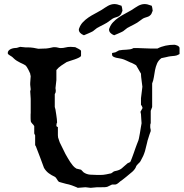

<svg xmlns="http://www.w3.org/2000/svg" viewBox="-20 -925 891 931"><path d="M193.4 -110.8Q183.6 -136.2 174.3 -162.4Q165 -188.5 155.3 -211.9Q155.3 -212.9 154.5 -214.4Q153.8 -215.8 152.8 -217.3Q151.4 -219.2 150.4 -221.2V-268.6L146 -277.8V-313.5Q144.5 -316.9 141.8 -319.8Q139.2 -322.8 136.2 -325.7Q133.3 -328.6 131.1 -332.3Q128.9 -335.9 128.9 -341.3Q128.4 -346.7 128.4 -351.8Q128.4 -356.9 128.4 -360.8Q128.4 -366.2 128.4 -369.9Q128.4 -373.5 128.9 -377.4V-445.3L126.5 -482.4L128.9 -491.7L126.5 -513.7V-522.9L128.9 -556.6Q127.9 -559.1 127.4 -561Q126.5 -565.9 126.5 -567.9Q125.5 -569.8 123.3 -575Q121.1 -580.1 117.9 -586.4Q114.7 -592.8 110.8 -598.9Q106.9 -605 103 -608.4Q99.1 -611.3 92.5 -614.3Q85.9 -617.2 77.9 -621.1Q69.8 -625 61.3 -630.4Q52.7 -635.7 45.4 -643.1Q41 -647.9 36.1 -651.1Q31.2 -654.3 27.1 -656.7Q22.9 -659.2 20.3 -661.6Q17.6 -664.1 17.6 -668Q17.6 -674.8 22 -679.7Q26.4 -684.6 33 -687.5Q39.6 -690.4 47.4 -691.7Q55.2 -692.9 61.5 -692.9L77.6 -697.8L103 -695.3H112.3Q127.9 -695.3 142.3 -693.1Q156.7 -690.9 166 -688.5L193.4 -689.5Q198.7 -689.5 205.3 -689.9Q211.9 -690.4 218.8 -691.9Q225.6 -692.9 231.4 -694.6Q237.3 -696.3 243.2 -696.3Q253.4 -696.3 261 -694.1Q268.6 -691.9 274.4 -691.9Q286.6 -691.9 297.6 -694.8Q308.6 -697.8 322.8 -697.8L344.7 -696.3Q347.7 -694.8 352.5 -692.4Q357.4 -689.9 362.1 -687.5Q366.7 -685.1 369.9 -682.4Q373 -679.7 373 -676.8V-655.3Q373 -650.9 363.5 -646Q354 -641.1 342 -637Q330.1 -632.8 318.6 -629.4Q307.1 -626 303.2 -624Q292 -617.2 277.6 -607.4Q263.2 -597.7 253.4 -585.4V-536.6L249 -497.6Q249 -495.6 249.8 -492.4Q250.5 -489.3 250.5 -483.9Q250.5 -475.1 245.6 -468.8V-406.2L249 -393.6Q249 -392.6 250.2 -385.3Q251.5 -377.9 252.9 -368.2Q254.4 -358.4 255.6 -348.1Q256.8 -337.9 256.8 -331.1Q255.4 -328.6 254.4 -325.4Q253.4 -322.3 253.4 -315.9Q253.4 -314 254.4 -312.3Q255.4 -310.5 260.7 -309.1V-280.3Q260.7 -273.9 260.7 -269Q260.7 -264.2 261.7 -258.3L269.5 -234.9L297.4 -178.2Q303.2 -168.5 308.8 -158.4Q314.5 -148.4 320.6 -139.2Q326.7 -129.9 333.7 -121.6Q340.8 -113.3 350.6 -107.4L373 -102.1L385.3 -89.4Q399.4 -79.6 416.7 -78.1Q434.1 -76.7 451.7 -76.7Q460.9 -76.7 467.8 -76.7Q474.6 -76.7 481.2 -77.4Q487.8 -78.1 495.4 -79.6Q502.9 -81.1 513.7 -83.5Q517.1 -83.5 519.8 -85Q522.5 -86.4 524.9 -88.4Q527.3 -90.3 530 -92.3Q532.7 -94.2 537.1 -95.2Q549.8 -97.7 557.1 -100.8Q564.5 -104 570.1 -108.4Q575.7 -112.8 582 -118.9Q588.4 -125 598.6 -133.3L611.3 -139.2Q611.8 -139.2 614.5 -145.5Q617.2 -151.9 620.8 -161.6Q624.5 -171.4 628.7 -183.3Q632.8 -195.3 636.7 -206.3Q640.6 -217.3 643.8 -225.6Q647 -233.9 648.4 -237.3Q651.4 -243.2 653.8 -254.6Q656.2 -266.1 658.4 -279.1Q660.6 -292 662.6 -304.9Q664.6 -317.9 666.5 -327.6Q666.5 -336.4 665 -348.6Q663.6 -360.8 663.6 -371.6L661.1 -382.8L671.4 -401.4Q671.4 -403.3 668.7 -408.9Q666 -414.6 663.6 -416.5V-448.7L670.4 -504.4L664.6 -550.8Q664.6 -552.7 664.1 -556.9Q663.6 -561 663.6 -567.9Q662.6 -569.8 658.7 -576.2Q654.8 -582.5 650.9 -589.8L640.1 -608.4Q638.7 -609.4 634.8 -611.6Q630.9 -613.8 626.7 -616Q622.6 -618.2 618.9 -619.9Q615.2 -621.6 613.8 -621.6Q609.4 -623.5 603.8 -626.2Q598.1 -628.9 592.3 -631.6Q586.4 -634.3 580.8 -636.5Q575.2 -638.7 570.8 -639.6Q566.9 -641.1 559.1 -642.1Q551.3 -643.1 543.2 -645Q535.2 -647 529.3 -650.4Q523.4 -653.8 523.4 -660.6V-668L539.6 -671.4L557.1 -680.7Q565.9 -682.6 575 -683.1Q584 -683.6 593.3 -684.1Q602.5 -684.6 611.3 -686Q620.1 -687.5 627.4 -691.9H648.4Q665.5 -691.9 680.9 -690.7Q696.3 -689.5 715.3 -689.5H743.2Q761.7 -699.2 782.5 -703.6Q803.2 -708 825.2 -708Q827.1 -708 831.3 -707Q835.4 -706.1 839.8 -704.1Q844.2 -702.1 847.4 -699Q850.6 -695.8 850.6 -691.9V-663.1L846.2 -660.6Q837.4 -655.3 827.4 -654.3Q817.4 -653.3 807.6 -652.3Q796.4 -650.9 785.6 -647.9Q774.9 -645 762.7 -643.1Q748 -632.3 741.5 -616.9Q734.9 -601.6 731.7 -584.7Q728.5 -567.9 726.1 -551Q723.6 -534.2 717.8 -520.5V-406.2L710.9 -387.7V-327.6Q709 -323.7 708.7 -320.1Q708.5 -316.4 708.5 -310.1Q708.5 -304.2 709.7 -300.8Q710.9 -297.4 710.9 -289.6L704.6 -272Q702.1 -262.2 698.7 -253.2Q695.3 -244.1 693.4 -233.9L683.1 -192.4Q679.2 -179.7 674.3 -168.7Q669.4 -157.7 663.1 -147Q660.6 -141.6 657.2 -137.9Q653.8 -134.3 650.1 -130.9Q646.5 -127.4 643.3 -123.5Q640.1 -119.6 638.7 -114.3Q632.3 -99.6 612.3 -84.5Q602.5 -76.2 591.8 -67.4Q581.1 -58.6 570.8 -50.8Q566.9 -48.8 563.2 -45.7Q559.6 -42.5 555.9 -39.3Q552.2 -36.1 548.3 -33.7Q544.4 -31.2 539.6 -30.3H523.4L501 -19.5Q495.1 -17.6 487.5 -17.3Q480 -17.1 472.7 -17.1H451.7L419.4 -14.2L394.5 -17.1L356.9 -14.2Q356.4 -15.1 352.3 -16.6Q348.1 -18.1 342.8 -20.5Q336.4 -23.4 328.9 -25.9Q321.3 -28.3 314.9 -30.3L299.8 -33.7Q287.6 -37.6 277.6 -39.8Q267.6 -42 266.6 -43Q263.2 -44.9 260.7 -48.6Q258.3 -52.2 256.1 -55.9Q253.9 -59.6 251.2 -63Q248.5 -66.4 244.6 -68.4Q229.5 -75.2 216.3 -85Q203.1 -94.7 193.4 -110.8ZM363.8 -787.6Q370.1 -805.2 382.1 -817.6Q394 -830.1 408.7 -840.1Q423.3 -850.1 439.5 -858.4Q455.6 -866.7 470.2 -875.5Q479.5 -881.3 487.3 -886.7Q495.1 -892.1 502.7 -896.2Q510.3 -900.4 518.1 -902.8Q525.9 -905.3 534.7 -905.3Q547.9 -905.3 563.5 -898.9Q567.4 -897.9 569.3 -897Q570.3 -894.5 572 -886.5Q573.7 -878.4 573.7 -874V-872.1L572.8 -870.1Q572.3 -869.1 571.8 -868.2Q571.3 -867.2 571.3 -866.7Q568.8 -860.4 567.4 -857.4Q565.9 -854.5 561 -850.1Q556.6 -846.2 552.2 -844.5Q547.9 -842.8 543.9 -841.6Q540 -840.3 535.9 -839.1Q531.7 -837.9 527.3 -835.4Q525.4 -834.5 520.8 -830.8Q516.1 -827.1 515.1 -826.7Q506.3 -819.8 498.5 -814.9Q490.7 -810.1 482.9 -806.2Q475.1 -802.2 467 -798.1Q459 -793.9 450.2 -789.1Q449.2 -788.1 446.3 -785.9Q443.4 -783.7 439.9 -781Q436.5 -778.3 433.8 -776.1Q431.2 -773.9 430.2 -773.4Q427.7 -772 421.6 -769Q415.5 -766.1 408.7 -763.2Q401.9 -760.3 395.5 -757.6Q389.2 -754.9 386.7 -753.9Q385.7 -754.9 385.3 -754.9Q384.8 -754.9 384.3 -755.4Q377 -757.8 369.6 -764.9Q362.3 -772 362.3 -781.2Q362.3 -784.7 363.8 -787.6ZM510.3 -787.6Q516.6 -805.2 528.6 -817.6Q540.5 -830.1 555.2 -840.1Q569.8 -850.1 585.9 -858.4Q602.1 -866.7 616.7 -875.5Q626 -881.3 633.8 -886.7Q641.6 -892.1 649.2 -896.2Q656.7 -900.4 664.6 -902.8Q672.4 -905.3 681.2 -905.3Q694.3 -905.3 710 -898.9Q713.9 -897.9 715.8 -897Q716.8 -894.5 718.5 -886.5Q720.2 -878.4 720.2 -874V-872.1L719.2 -870.1Q718.8 -869.1 718.3 -868.2Q717.8 -867.2 717.8 -866.7Q715.3 -860.4 713.9 -857.4Q712.4 -854.5 707.5 -850.1Q703.1 -846.2 698.7 -844.5Q694.3 -842.8 690.4 -841.6Q686.5 -840.3 682.4 -839.1Q678.2 -837.9 673.8 -835.4Q671.9 -834.5 667.2 -830.8Q662.6 -827.1 661.6 -826.7Q652.8 -819.8 645 -814.9Q637.2 -810.1 629.4 -806.2Q621.6 -802.2 613.5 -798.1Q605.5 -793.9 596.7 -789.1Q595.7 -788.1 592.8 -785.9Q589.8 -783.7 586.4 -781Q583 -778.3 580.3 -776.1Q577.6 -773.9 576.7 -773.4Q574.2 -772 568.1 -769Q562 -766.1 555.2 -763.2Q548.3 -760.3 542 -757.6Q535.6 -754.9 533.2 -753.9Q532.2 -754.9 531.7 -754.9Q531.2 -754.9 530.8 -755.4Q523.4 -757.8 516.1 -764.9Q508.8 -772 508.8 -781.2Q508.8 -784.7 510.3 -787.6Z"/></svg>

Font: IM FELL English
Style: Regular
Weight: 400
Designer: Igino Marini
Foundry: Igino Marini
Version: 3.00